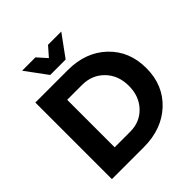

<svg xmlns="http://www.w3.org/2000/svg" viewBox="-236 -1073 1241 1241"><g transform="rotate(-45 384.5 -453.0)"><path d="M412 -758H271L162 -906H284L342 -841L399 -906H520ZM374 -700Q537 -700 639.5 -602.5Q742 -505 742 -350Q742 -195 638 -97.5Q534 0 368 0H77V-700ZM378 -133Q466 -133 523.5 -193.5Q581 -254 581 -349Q581 -445 521.5 -506Q462 -567 371 -567H235V-133Z"/></g></svg>

Font: Montserrat-Arabic SemiBold
Style: Regular
Weight: 600
Designer: Mohamed Gaber
Foundry: Kief Type Foundry
Version: Version 5.008;PS 005.008;hotconv 1.0.88;makeotf.lib2.5.64775